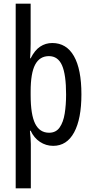

<svg xmlns="http://www.w3.org/2000/svg" viewBox="-20 -780 502 1040"><path d="M421 -269Q421 -136 381.5 -63Q342 10 268 10Q229 10 196.5 -11.5Q164 -33 146 -72H142Q144 -51 145.5 -33Q147 -15 147 0V240H65V-760H146V-544Q146 -505 143 -464H146Q168 -508 197.5 -527.5Q227 -547 263 -547Q340 -547 380.5 -476Q421 -405 421 -269ZM338 -268Q338 -376 316 -426Q294 -476 245 -476Q195 -476 170.5 -430Q146 -384 146 -285V-265Q146 -159 170.5 -110Q195 -61 246 -61Q283 -61 303 -89.5Q323 -118 330.5 -165Q338 -212 338 -268Z"/></svg>

Font: Noto Sans Sinhala UI ExtraCondensed
Style: Regular
Weight: 400
Width: 2
Designer: Jelle Bosma - Monotype Design Team
Foundry: Monotype Imaging Inc.
Version: Version 2.006; ttfautohint (v1.8.4.7-5d5b)